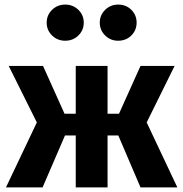

<svg xmlns="http://www.w3.org/2000/svg" viewBox="-20 -819 801 839"><path d="M207.5 -776Q231 -799 265 -799Q299 -799 322.5 -776Q346 -753 346 -720Q346 -687 322.5 -664Q299 -641 265 -641Q231 -641 207.5 -664Q184 -687 184 -720Q184 -753 207.5 -776ZM496 -799Q531 -799 554 -776Q577 -753 577 -720Q577 -687 554 -664Q531 -641 496 -641Q463 -641 439.5 -664Q416 -687 416 -720Q416 -753 439.5 -776Q463 -799 496 -799ZM743 -531 621 -284 755 0H594L497 -227H450V0H311V-227H264L166 0H6L141 -284L18 -531H168L262 -322H311V-531H450V-322H500L594 -531Z"/></svg>

Font: FiraGO
Style: Bold
Weight: 700
Designer: bBox Type
Foundry: bBox Type GmbH
Version: Version 1.001;PS 001.001;hotconv 1.0.88;makeotf.lib2.5.64775